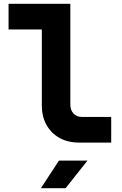

<svg xmlns="http://www.w3.org/2000/svg" viewBox="-20 -750 640 1010"><path d="M395 0Q337 0 293 -24.5Q249 -49 224.5 -93Q200 -137 200 -195V-595H25V-730H350V-200Q350 -171 366.5 -153Q383 -135 410 -135H565V0ZM195 240 290 95H440L325 240Z"/></svg>

Font: NKDuy Mono ExtraBold
Style: Regular
Weight: 800
Monospace: yes
Designer: NKDuy
Foundry: NKDuy
Version: Version 2.251; ttfautohint (v1.8.4.7-5d5b)